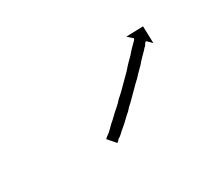

<svg xmlns="http://www.w3.org/2000/svg" viewBox="-46 -411 370 322"><g transform="rotate(-30 139.5 -250.0)"><path d="M98 -192Q100 -194 103 -196Q106 -198 109 -201Q113 -205 117 -209Q122 -213 127 -218Q132 -223 138 -228Q144 -233 149 -239Q155 -244 161 -250Q167 -256 173 -262Q178 -267 184 -273Q189 -279 194 -284Q199 -289 203 -293Q207 -298 211 -302Q214 -305 217 -308Q219 -310 221 -312Q221 -313 222 -314L212 -323L245 -324L246 -291L237 -300Q236 -299 235 -299Q234 -297 232 -295V-294Q229 -292 226 -288Q222 -284 218 -280Q213 -275 209 -270Q204 -265 198 -259Q193 -253 187 -248Q181 -242 175 -236Q169 -230 163 -224Q157 -219 152 -213Q146 -208 141 -203Q136 -198 131 -194Q126 -190 122 -186Q119 -183 115 -181Q113 -178 111 -177Q110 -176 110 -176L97 -191Q98 -192 98 -192Z"/></g></svg>

Font: FRB American Cursive Just Arrows Light
Style: Italic
Weight: 300
Italic angle: -25°
Version: Version 2.0;Modular Font Editor K font №1